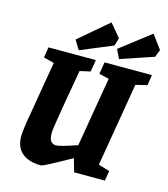

<svg xmlns="http://www.w3.org/2000/svg" viewBox="-121 -920 899 1025"><g transform="rotate(15 328.0 -407.5)"><path d="M577 -536 499 -74 561 -55 552 0H382L361 -73Q214 10 202 10Q133 10 96 -21.5Q59 -53 59 -113Q59 -138 66.5 -185.5Q74 -233 109 -437L126 -536L68 -551L77 -609H339L328 -543L270 -530L240 -359Q236 -336 227 -281Q218 -226 215 -205Q212 -184 212 -172Q212 -139 222.5 -126.5Q233 -114 251 -114Q274 -114 366 -146L431 -530L376 -543L387 -609H649L640 -551ZM237 -636 206 -687 368 -825 428 -753 415 -710ZM457 -646 433 -696 600 -825 656 -749 640 -708Z"/></g></svg>

Font: Grenze
Style: Bold Italic
Weight: 700
Italic angle: -10°
Designer: Renata Polastri
Foundry: Omnibus-Type
Version: Version 1.002; ttfautohint (v1.8)